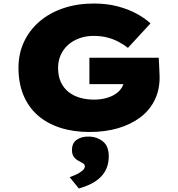

<svg xmlns="http://www.w3.org/2000/svg" viewBox="-20 -740 1010 1091"><path d="M488 10Q396 10 321 -14.5Q246 -39 193.5 -85.5Q141 -132 113 -200Q85 -268 85 -355Q85 -435 116 -501.5Q147 -568 203.5 -617Q260 -666 339 -693Q418 -720 514 -720Q587 -720 648 -704Q709 -688 756 -662.5Q803 -637 835 -607L707 -468Q684 -486 655.5 -501.5Q627 -517 591.5 -526.5Q556 -536 511 -536Q468 -536 431 -522.5Q394 -509 367 -485Q340 -461 325 -427.5Q310 -394 310 -355Q310 -307 326 -273Q342 -239 370 -217Q398 -195 435 -184.5Q472 -174 514 -174Q551 -174 582.5 -182.5Q614 -191 636.5 -206Q659 -221 672 -242Q685 -263 685 -289V-314L714 -262H488V-412H882Q883 -399 884 -375Q885 -351 886 -329Q887 -307 887 -301Q887 -228 858.5 -170.5Q830 -113 777 -73Q724 -33 651 -11.5Q578 10 488 10ZM428 331 376 267Q390 262 410 253Q430 244 446 231.5Q462 219 462 205Q462 195 454.5 190Q447 185 434 178Q411 167 400 152Q389 137 389 113Q389 73 415.5 54.5Q442 36 481 36Q530 36 564 63Q598 90 598 148Q598 184 586.5 213.5Q575 243 552.5 265.5Q530 288 498.5 304Q467 320 428 331Z"/></svg>

Font: Lexend Giga Black
Style: Regular
Weight: 900
Designer: Bonnie Shaver-Troup, Thomas Jockin
Foundry: Lexend
Version: Version 1.007